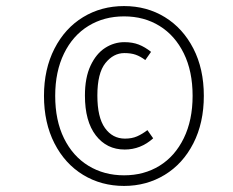

<svg xmlns="http://www.w3.org/2000/svg" viewBox="-20 -751 768 633"><path d="M652 -435Q652 -346 617.5 -278.5Q583 -211 523 -174.5Q463 -138 389 -138Q314 -138 254 -174.5Q194 -211 159.5 -278.5Q125 -346 125 -435Q125 -523 159.5 -590.5Q194 -658 254 -694.5Q314 -731 389 -731Q464 -731 523.5 -694.5Q583 -658 617.5 -591Q652 -524 652 -435ZM162 -435Q162 -354 191 -295Q220 -236 271.5 -204.5Q323 -173 389 -173Q455 -173 506 -204.5Q557 -236 586 -295.5Q615 -355 615 -435Q615 -516 586 -575Q557 -634 506 -665.5Q455 -697 389 -697Q323 -697 271.5 -665.5Q220 -634 191 -574.5Q162 -515 162 -435ZM478 -580 459 -553Q443 -565 427.5 -570.5Q412 -576 390 -576Q354 -576 327.5 -543Q301 -510 301 -436Q301 -364 326 -329Q351 -294 392 -294Q415 -294 432 -301.5Q449 -309 466 -322L485 -295Q444 -258 391 -258Q332 -258 296 -304.5Q260 -351 260 -436Q260 -495 278.5 -534.5Q297 -574 326.5 -593Q356 -612 390 -612Q417 -612 437.5 -604Q458 -596 478 -580Z"/></svg>

Font: Fira Sans Condensed ExtraLight
Style: Italic
Weight: 275
Width: 3
Italic angle: -8°
Designer: Carrois Corporate & Edenspiekermann AG
Foundry: Carrois Corporate GbR & Edenspiekermann AG
Version: Version 4.203